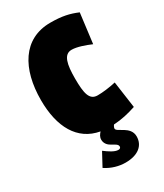

<svg xmlns="http://www.w3.org/2000/svg" viewBox="-170 -560 684 800"><g transform="rotate(-30 172.5 -160.0)"><path d="M230 -349C256 -349 292 -336 320 -324L338 -467C300 -483 266 -491 210 -491C78 -491 15 -380 15 -231C15 -101 64 -12 165 6C157 15 150 24 150 38C150 54 160 67 173 74L190 84C197 88 203 93 203 100C203 107 198 110 191 110C173 110 150 94 130 79L96 142C126 162 160 171 191 171C252 171 285 142 285 99C285 49 221 43 221 25C221 21 224 14 228 9C266 7 300 -1 336 -13L318 -141C287 -134 255 -130 230 -130C191 -130 183 -166 183 -238C183 -305 192 -349 230 -349Z"/></g></svg>

Font: Passion One
Style: Regular
Weight: 400
Designer: Alejandro Lo Celso
Foundry: Fontstage
Version: Version 1.001